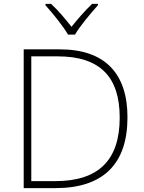

<svg xmlns="http://www.w3.org/2000/svg" viewBox="-20 -968 740 988"><path d="M330 -790H366C390 -832 447 -900 484 -941V-948H454C418 -914 377 -867 348 -830C319 -867 280 -914 243 -948H214V-941C251 -900 306 -832 330 -790ZM636 -364C636 -591 519 -714 288 -714H102V0H265C512 0 636 -125 636 -364ZM596 -363C596 -144 487 -36 265 -36H141V-678H277C497 -678 596 -570 596 -363Z"/></svg>

Font: Noto Sans Telugu ExtraLight
Style: Regular
Weight: 200
Designer: Jelle Bosma - Monotype Design Team
Foundry: Monotype Imaging Inc.
Version: Version 2.005